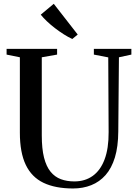

<svg xmlns="http://www.w3.org/2000/svg" viewBox="-20 -1006 739 1034"><path d="M373.5 9Q278 9 214.2 -21.5Q150.5 -52 118.8 -118.2Q87 -184.5 87 -291.5V-697.5L15.5 -712V-743H287.5V-712L205 -697.5V-277Q205 -205 217.2 -157Q229.5 -109 252.5 -81Q275.5 -53 307.8 -41Q340 -29 380.5 -29Q438 -29 479.5 -58.8Q521 -88.5 543.2 -147.5Q565.5 -206.5 565 -294L563 -697L485.5 -712V-743H687.5V-712L620.5 -697.5L617 -298Q616.5 -216.5 598.8 -158.2Q581 -100 548.5 -63.2Q516 -26.5 471.5 -8.8Q427 9 373.5 9ZM368.5 -796.5Q347.5 -806 323.5 -821.2Q299.5 -836.5 276 -854.5Q252.5 -872.5 232.5 -891.5Q212.5 -910.5 199.5 -927L269.5 -985.5L398.5 -820L370 -796.5Z"/></svg>

Font: Merriweather 96pt Medium
Style: Regular
Weight: 500
Version: Version 2.100